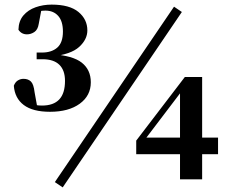

<svg xmlns="http://www.w3.org/2000/svg" viewBox="-20 -778 994 833"><path d="M197 -293Q122 -293 83 -322.5Q44 -352 40 -406Q46 -422 57.5 -429Q69 -436 82 -436Q102 -436 114 -424.5Q126 -413 130 -378L142 -312L109 -332Q123 -325 134.5 -322.5Q146 -320 162 -320Q212 -320 237 -346.5Q262 -373 262 -427Q262 -473 237.5 -497Q213 -521 165 -521H139V-550H162Q204 -550 228.5 -571.5Q253 -593 253 -641Q253 -686 232.5 -709Q212 -732 177 -732Q165 -732 150.5 -729.5Q136 -727 118 -721L160 -738L148 -674Q144 -649 129 -639Q114 -629 97 -629Q73 -629 60 -649Q61 -687 81.5 -711Q102 -735 134.5 -746.5Q167 -758 204 -758Q282 -758 320.5 -726Q359 -694 359 -646Q359 -607 323.5 -574.5Q288 -542 205 -533L204 -543Q296 -537 335 -506Q374 -475 374 -421Q374 -363 326 -328Q278 -293 197 -293ZM761 0V-136V-159V-381H750L796 -419L698 -290L600 -161L607 -197V-181H926V-109H571V-168L782 -444H857V0ZM252 35 218 12 735 -749 769 -726Z"/></svg>

Font: Noto Serif TC ExtraLight Black
Style: Regular
Weight: 900
Version: Version 2.003-H1;hotconv 1.1.1;makeotfexe 2.6.0